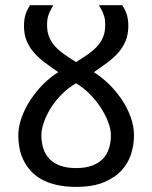

<svg xmlns="http://www.w3.org/2000/svg" viewBox="-20 -710 590 743"><path d="M453.1 -689.9H362.8C368.3 -680.8 372.7 -672.8 376 -665.8C379.2 -658.8 381.7 -652.3 383.3 -646.5C384.9 -640.6 386 -635.1 386.5 -629.9C387 -624.7 387.2 -619.3 387.2 -613.8C387.2 -595.5 384.4 -579.8 378.9 -566.4C373.4 -553.1 365.6 -541 355.7 -530.3C345.8 -519.5 333.9 -509.4 320.1 -499.8C306.2 -490.2 291 -480.1 274.4 -469.7C257.8 -480.1 242.6 -490.2 228.8 -499.8C214.9 -509.4 203.1 -519.5 193.4 -530.3C183.6 -541 175.9 -553.1 170.4 -566.4C164.9 -579.8 162.1 -595.5 162.1 -613.8C162.1 -619.3 162.4 -624.7 162.8 -629.9C163.3 -635.1 164.4 -640.6 166 -646.5C167.6 -652.3 170.1 -658.8 173.3 -665.8C176.6 -672.8 181 -680.8 186.5 -689.9H96.2C87.1 -675.6 80.9 -662.4 77.6 -650.1C74.4 -637.9 72.8 -624.3 72.8 -609.4C72.8 -587.9 76.2 -568.8 83 -552.2C89.8 -535.6 99.2 -520.5 111.1 -506.8C123 -493.2 137 -480.3 153.1 -468.3C169.2 -456.2 186.7 -443.7 205.6 -430.7C185.4 -418.3 166 -402.8 147.5 -384.3C128.9 -365.7 112.5 -345.5 98.1 -323.7C83.8 -301.9 72.3 -279.1 63.7 -255.4C55.1 -231.6 50.8 -208.3 50.8 -185.5C50.8 -169.9 52.2 -154.1 55.2 -137.9C58.1 -121.8 63.1 -106.4 70.1 -91.8C77.1 -77.1 86.2 -63.4 97.4 -50.5C108.6 -37.7 122.5 -26.5 138.9 -17.1C155.4 -7.6 174.8 -0.2 197.3 5.1C219.7 10.5 245.4 13.2 274.4 13.2C318 13.2 354.2 7.1 383.1 -5.1C411.9 -17.3 434.8 -33 451.9 -52.2C469 -71.5 481 -92.8 488 -116.2C495 -139.6 498.5 -162.8 498.5 -185.5C498.5 -209.3 494.2 -233.2 485.6 -257.1C477 -281 465.4 -303.7 450.9 -325.2C436.4 -346.7 419.8 -366.5 401.1 -384.8C382.4 -403 363.1 -418.3 343.3 -430.7C362.1 -443.7 379.7 -456.2 396 -468.3C412.3 -480.3 426.4 -493.2 438.2 -506.8C450.1 -520.5 459.5 -535.6 466.3 -552.2C473.1 -568.8 476.6 -587.9 476.6 -609.4C476.6 -624.3 474.9 -637.9 471.7 -650.1C468.4 -662.4 462.2 -675.6 453.1 -689.9ZM409.2 -187C409.2 -167.8 406.6 -150.3 401.4 -134.5C396.2 -118.7 388 -105.3 377 -94.2C365.9 -83.2 351.9 -74.6 335 -68.6C318 -62.6 297.9 -59.6 274.4 -59.6C251 -59.6 230.8 -62.6 213.9 -68.6C196.9 -74.6 183 -83.2 172.1 -94.2C161.2 -105.3 153.2 -118.7 147.9 -134.5C142.7 -150.3 140.1 -167.8 140.1 -187C140.1 -201.7 143.3 -218.2 149.7 -236.6C156 -255 165 -273.4 176.5 -292C188.1 -310.5 202.1 -328.2 218.8 -345C235.4 -361.7 253.9 -376 274.4 -387.7C293.6 -376.3 311.4 -362.2 327.9 -345.5C344.3 -328.7 358.6 -311 370.6 -292.5C382.6 -273.9 392.1 -255.4 398.9 -236.8C405.8 -218.3 409.2 -201.7 409.2 -187Z"/></svg>

Font: CodeNewRoman Nerd Font Mono
Style: Regular
Weight: 400
Monospace: yes
Designer: Sam Radian
Foundry: Code New Roman
Version: Version 2.00 November 29, 2014;Nerd Fonts 3.2.1